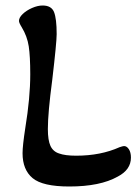

<svg xmlns="http://www.w3.org/2000/svg" viewBox="-20 -665 506 698"><path d="M62 -108Q62 -135 72 -200Q90 -310 90 -395Q90 -460 84.5 -496.5Q79 -533 59 -566Q49 -582 49 -589Q49 -601 62.5 -614Q76 -627 96.5 -636Q117 -645 135 -645Q167 -645 176.5 -621Q186 -597 186 -541Q186 -511 170 -375Q154 -254 154 -196Q154 -155 163.5 -134.5Q173 -114 195 -107Q217 -99 257 -99Q346 -99 415 -130Q427 -134 431 -134Q441 -134 448.5 -122.5Q456 -111 456 -92Q456 -48 408 -23Q344 13 232 13Q135 13 98.5 -17.5Q62 -48 62 -108Z"/></svg>

Font: AkayaTelivigala
Style: Regular
Weight: 400
Designer: Vaishnavi Murthy Yerkadithaya ( vaishnavimurthy@gmail.com ), Juan Luis Blanco Aristondo ( juan@blancoletters.com )
Version: Version 1.000